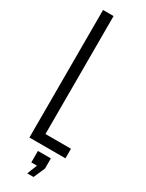

<svg xmlns="http://www.w3.org/2000/svg" viewBox="-251 -835 793 1043"><g transform="rotate(30 145.0 -313.0)"><path d="M53 0V-800H119V-60H279V0ZM140 174.5 165 112H129.5V40H210.5V104L179.5 174.5Z"/></g></svg>

Font: Big Shoulders Display Thin
Style: Regular
Weight: 400
Version: Version 2.002